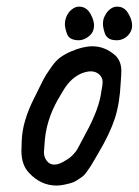

<svg xmlns="http://www.w3.org/2000/svg" viewBox="-20 -578 427 591"><path d="M269.5 -499Q269.5 -492.2 267.1 -484.9Q264.6 -477.5 259.8 -472.2Q254.9 -466.8 249 -462.9Q243.2 -459 236.3 -456.5Q229.5 -454.1 222.7 -454.1Q194.3 -454.1 186.5 -472.7Q179.7 -492.2 179.7 -503.9Q179.7 -513.7 183.1 -523.4Q186.5 -533.2 192.4 -540.5Q198.2 -547.9 206.5 -552.7Q214.8 -557.6 223.6 -557.6Q248 -557.6 260.7 -531.2Q269.5 -514.6 269.5 -499ZM386.7 -499Q386.7 -487.3 379.9 -476.6Q373 -465.8 362.3 -460Q351.6 -454.1 339.8 -454.1Q325.2 -454.1 316.9 -458.5Q308.6 -462.9 303.7 -472.7Q296.9 -492.2 296.9 -503.9Q296.9 -509.8 297.9 -515.6Q298.8 -521.5 301.3 -526.4Q303.7 -531.2 306.6 -536.1Q309.6 -541 313.5 -544.9Q317.4 -548.8 321.8 -551.8Q326.2 -554.7 331.1 -556.2Q335.9 -557.6 340.8 -557.6Q349.6 -557.6 356.9 -554.2Q364.3 -550.8 369.1 -544.9Q374 -539.1 377.9 -531.2Q386.7 -514.6 386.7 -499ZM70.3 -44.9Q45.9 -69.3 45.9 -114.3Q45.9 -119.1 46.4 -128.9Q46.9 -138.7 46.9 -144.5Q48.8 -205.1 85.9 -277.3Q90.8 -287.1 103.5 -313Q116.2 -338.9 122.1 -348.1Q127.9 -357.4 140.1 -374.5Q152.3 -391.6 166.5 -401.9Q180.7 -412.1 199.2 -419.9Q235.4 -435.5 264.6 -435.5Q302.7 -435.5 334 -408.2Q353.5 -390.6 353.5 -359.4Q353.5 -349.6 351.6 -324.2Q348.6 -259.8 333.5 -213.4Q318.4 -167 283.2 -107.4Q280.3 -102.5 271.5 -87.4Q262.7 -72.3 259.3 -66.9Q255.9 -61.5 248 -50.3Q240.2 -39.1 233.4 -34.2Q226.6 -29.3 216.8 -22.9Q207 -16.6 195.3 -13.7Q169.9 -6.8 154.3 -6.8Q106.4 -6.8 70.3 -44.9ZM115.2 -109.4Q115.2 -94.7 124 -83Q132.8 -71.3 147.5 -71.3Q162.1 -71.3 181.6 -84Q194.3 -90.8 204.1 -101.1Q213.9 -111.3 217.8 -118.2Q221.7 -125 230.5 -142.1Q239.3 -159.2 243.2 -166Q285.2 -242.2 292 -296.9Q295.9 -316.4 295.9 -325.2Q295.9 -339.8 285.2 -349.1Q274.4 -358.4 259.8 -358.4Q249 -358.4 234.4 -353.5Q198.2 -339.8 173.8 -297.9Q171.9 -294.9 158.2 -271.5Q121.1 -206.1 117.2 -136.7Q117.2 -131.8 116.2 -122.6Q115.2 -113.3 115.2 -109.4Z"/></svg>

Font: Essays1743
Style: Italic
Weight: 500
Italic angle: -10°
Designer: Based on the typeface in a 1743 English translation of the essays of Montaigne.  PostScript/TrueType font designed by Jo
Version: Version 002.100